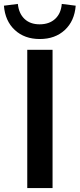

<svg xmlns="http://www.w3.org/2000/svg" viewBox="-61 -959 406 979"><path d="M78 0V-705H207V0ZM142 -760Q64 -760 14.5 -806Q-35 -852 -41 -930L30 -939Q35 -890 64 -862.5Q93 -835 141 -835Q190 -835 220 -862.5Q250 -890 254 -939L325 -930Q319 -852 269.5 -806Q220 -760 142 -760Z"/></svg>

Font: MulishBold
Style: Bold
Weight: 700
Designer: Vernon Adams
Foundry: Vernon Adams
Version: Version 3.602; ttfautohint (v1.8.3)